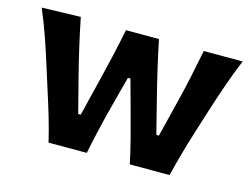

<svg xmlns="http://www.w3.org/2000/svg" viewBox="-80 -685 1070 817"><g transform="rotate(15 454.5 -276.0)"><path d="M189 0Q176.8 -51.8 161.4 -104Q146 -156.2 128.9 -209L98.1 -306.2Q79.1 -367.2 58.6 -426.8Q38.1 -486.3 12.2 -547.4L183.1 -552.2Q194.8 -492.2 210 -426.5Q225.1 -360.8 240.7 -300.3L279.3 -150.4H290.5L328.1 -303.7Q343.3 -364.7 357.2 -425.3Q371.1 -485.8 383.3 -547.4H528.8Q540.5 -488.8 554.9 -426.8Q569.3 -364.7 584.5 -304.7L623.5 -150.4H634.8L673.8 -307.6Q688.5 -365.7 702.1 -429.9Q715.8 -494.1 726.1 -547.4H897.5Q872.1 -486.8 851.3 -426.5Q830.6 -366.2 811.5 -306.2L781.2 -210Q764.2 -156.7 749.3 -103.5Q734.4 -50.3 722.2 0H546.9Q535.6 -53.7 520.8 -110.8Q505.9 -168 491.7 -219.7L455.1 -353.5H443.8L408.2 -218.3Q394.5 -166.5 381.3 -110.1Q368.2 -53.7 357.4 0Z"/></g></svg>

Font: Pinar-FD SemiBold
Style: Regular
Weight: 600
Designer: Amin Abedi
Version: Version 2.000